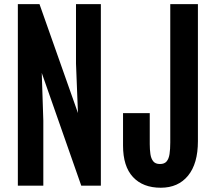

<svg xmlns="http://www.w3.org/2000/svg" viewBox="-20 -879 1024 909"><path d="M64.5 0V-859.4H167L349.1 -343.8L339.8 -578.1V-859.4H457.5V0H364.7L177.7 -533.7L185.1 -308.1V0ZM741.2 9.8Q656.7 9.8 609.6 -40.8Q562.5 -91.3 562.5 -189.9V-343.3H689V-196.3Q689 -170.9 692.1 -149.4Q695.3 -127.9 705.6 -115.2Q715.8 -102.5 737.3 -102.5Q758.8 -102.5 769 -115Q779.3 -127.4 782.7 -150.1Q786.1 -172.9 786.1 -204.1V-859.4H917V-210.4Q917 -104.5 870.4 -47.4Q823.7 9.8 741.2 9.8Z"/></svg>

Font: Antonio
Style: Bold
Weight: 700
Designer: Vernon Adams
Foundry: Vernon Adams
Version: Version 1.002